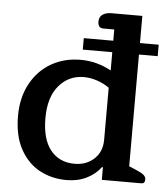

<svg xmlns="http://www.w3.org/2000/svg" viewBox="-52 -757 707 817"><g transform="rotate(5 301.5 -348.0)"><path d="M33 -240Q33 -319 65.5 -378.5Q98 -438 153.5 -469.5Q209 -501 278 -501Q347 -501 409 -467V-545H283V-594H409V-642H362Q339 -642 339 -670Q339 -690 353.5 -700Q368 -710 392 -710H523V-594H603V-545H523V-68L560 -52Q580 -43 588 -35.5Q596 -28 596 -17Q596 0 581 0H412V-54H408Q385 -23 347.5 -4.5Q310 14 262 14Q199 14 147.5 -13.5Q96 -41 64.5 -98Q33 -155 33 -240ZM407 -171V-393Q385 -409 356 -419Q327 -429 298 -429Q234 -429 192 -380Q150 -331 150 -241Q150 -151 187.5 -104.5Q225 -58 290 -58Q341 -58 374 -89Q407 -120 407 -171Z"/></g></svg>

Font: Maitree Semibold
Style: Regular
Weight: 600
Designer: CadsonDemak Team
Foundry: CadsonDemak
Version: Version 1.010